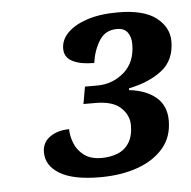

<svg xmlns="http://www.w3.org/2000/svg" viewBox="-40 -864 520 524"><g transform="rotate(-5 220.0 -602.0)"><path d="M214 -380Q141 -380 104 -402.1Q67 -424.2 67 -461Q67 -488 88.4 -503Q109.8 -518 141 -518Q141 -499 149 -479Q157 -459 175 -445.5Q193 -432 223 -432Q247 -432 267 -440Q287 -448 298.5 -466.5Q310 -485 310 -514.3Q310 -541.8 288 -562.4Q266 -583 219 -583H186L194.2 -630H228Q270 -630 301.5 -657.3Q333 -684.7 333 -734.5Q333 -754 323.8 -766.5Q314.7 -779 294.7 -779Q263 -779 246.5 -753Q230 -727 225 -692Q188.2 -692 166.1 -703Q144 -714 144 -738.2Q144 -762.4 163 -781.6Q182 -800.8 216.9 -812.4Q251.8 -824 301.1 -824Q372 -824 406 -797.5Q440 -771 440 -733Q440 -681 404.5 -653.5Q369 -626 314 -615L313 -610Q359 -605 386.5 -582Q414 -559 414 -518Q414 -473 388 -442.5Q362 -412 317.1 -396Q272.2 -380 214 -380Z"/></g></svg>

Font: Noto Serif Tamil
Style: Italic
Weight: 400
Italic angle: -12°
Designer: Indian Type Foundry, Tom Grace, and the Monotype Design Team
Foundry: Monotype Imaging Inc.
Version: Version 2.003